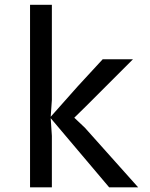

<svg xmlns="http://www.w3.org/2000/svg" viewBox="-20 -798 640 818"><path d="M341.5 -254 568.5 0H445L196 -294.5L201 -219V0H108V-777.5H201V-372L196 -300.5L311 -430L417.5 -545.5H546.5L347 -346L296.5 -296.5Z"/></svg>

Font: SplineSansMono30
Style: Regular
Weight: 400
Designer: Eben Sorkin, Mirko Velimirovic
Foundry: Sorkin Type
Version: Version 1.000